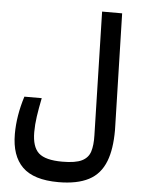

<svg xmlns="http://www.w3.org/2000/svg" viewBox="-58 -739 703 959"><g transform="rotate(5 293.0 -259.0)"><path d="M271 174.3Q147 174.3 90.3 118.4Q33.7 62.5 33.7 -46.4Q33.7 -138.2 64.9 -236.3H151.9Q141.1 -183.1 135.3 -142.6Q129.4 -102.1 129.4 -64.5Q129.4 9.8 163.1 40.3Q196.8 70.8 281.7 70.8Q347.7 70.8 379.6 54.9Q411.6 39.1 421.6 7.1Q431.6 -24.9 430.2 -73.7L414.6 -693.4H515.1L529.8 -130.9Q530.3 -119.6 530.3 -108.9Q530.3 -13.7 506.8 46.9Q481 113.8 422.9 144Q364.7 174.3 271 174.3Z"/></g></svg>

Font: CaskaydiaCove NFP
Style: Regular
Weight: 400
Designer: Aaron Bell
Foundry: Saja Typeworks
Version: Version 2111.001; VTT 6.35;Nerd Fonts 3.1.1